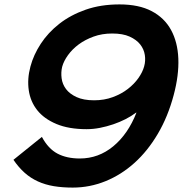

<svg xmlns="http://www.w3.org/2000/svg" viewBox="-20 -840 831 871"><path d="M768 -409Q742 -311 696 -233Q650 -155 590 -101Q530 -47 458.5 -18Q387 11 310 11Q263 11 224 4.5Q185 -2 152 -17Q119 -32 92 -56Q65 -80 41 -115L170 -219Q199 -165 241 -143Q283 -121 342 -121Q427 -121 494 -176.5Q561 -232 599 -329H597Q576 -313 549.5 -299.5Q523 -286 493.5 -276Q464 -266 433.5 -260Q403 -254 373 -254Q292 -254 236 -277.5Q180 -301 149 -340Q118 -379 110.5 -430.5Q103 -482 118 -538Q132 -591 165 -641.5Q198 -692 249 -732Q300 -772 368.5 -796Q437 -820 522 -820Q610 -820 668 -789.5Q726 -759 756 -704Q786 -649 789 -574Q792 -499 768 -409ZM634 -539Q641 -564 637 -590.5Q633 -617 616 -638.5Q599 -660 568 -674Q537 -688 489 -688Q443 -688 404.5 -674Q366 -660 337 -638.5Q308 -617 288.5 -590Q269 -563 262 -537Q256 -512 259.5 -485Q263 -458 279.5 -436Q296 -414 327.5 -399.5Q359 -385 407 -385Q453 -385 492 -399.5Q531 -414 560 -436.5Q589 -459 608 -486Q627 -513 634 -539Z"/></svg>

Font: TypoPRO Sinkin Sans
Style: 600 SemiBold Italic
Weight: 600
Italic angle: -112°
Designer: Keith Bates
Foundry: K-Type
Version: Sinkin Sans (version 1.0)  by Keith Bates   •   © 2014   www